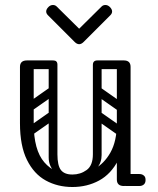

<svg xmlns="http://www.w3.org/2000/svg" viewBox="-20 -745 633 769"><path d="M270 4Q211 4 163.5 -22Q116 -48 88 -104.5Q60 -161 60 -251H115Q115 -144 157.5 -95Q200 -46 270 -46Q316 -46 356.5 -67.5Q397 -89 422.5 -134.5Q448 -180 448 -251H483Q483 -161 454 -104.5Q425 -48 377 -22Q329 4 270 4ZM88 -225Q60 -225 60 -251V-477Q60 -503 88 -503Q115 -503 115 -477V-251Q115 -225 88 -225ZM476 0Q448 0 448 -26V-477Q448 -503 476 -503Q503 -503 503 -477V-26Q503 0 476 0ZM453 -24Q453 -29 456 -34Q459 -39 463 -43Q465 -45 470.5 -46.5Q476 -48 487 -48H538Q550 -48 557 -41Q563 -36 563 -24Q563 -13 557 -7Q550 0 538 0H487Q466 0 462 -7Q455 -11 453 -24ZM193 -503Q210 -503 210 -486V-124Q210 -107 193 -107Q175 -107 175 -123V-485Q175 -503 193 -503ZM270 -46Q302 -46 327 -64Q352 -82 352 -127V-222H387V-124Q387 -94 369 -72.5Q351 -51 321.5 -39Q292 -27 259 -27ZM270 -46 280 -27Q231 -27 203 -52Q175 -77 175 -114V-222H210V-127Q210 -82 224 -64Q238 -46 270 -46ZM492 -486Q492 -468 474 -468H371Q353 -468 353 -486Q353 -503 372 -503H475Q492 -503 492 -486ZM208 -486Q208 -468 190 -468H87Q69 -468 69 -486Q69 -503 88 -503H191Q208 -503 208 -486ZM477 -305Q467 -292 454 -301L360 -367Q346 -376 357 -392Q367 -405 380 -396L474 -330Q479 -326 480.5 -319.5Q482 -313 477 -305ZM477 -207Q467 -194 454 -203L360 -269Q346 -278 357 -294Q367 -307 380 -298L474 -232Q479 -228 480.5 -221.5Q482 -215 477 -207ZM370 -503Q387 -503 387 -486V-154Q387 -137 370 -137Q352 -137 352 -153V-485Q352 -503 370 -503ZM466 -503Q483 -503 483 -486V-154Q483 -137 466 -137Q448 -137 448 -153V-485Q448 -503 466 -503ZM117 -308Q102 -297 93 -311Q89 -316 88.5 -323Q88 -330 96 -336L173 -390Q188 -400 198 -386Q202 -380 201.5 -373.5Q201 -367 194 -362ZM117 -210Q102 -199 93 -213Q89 -218 88.5 -225Q88 -232 96 -238L173 -292Q188 -302 198 -288Q202 -282 201.5 -275.5Q201 -269 194 -264ZM207 -719 297 -630 387 -719Q393 -725 402 -725Q412 -725 420 -717Q429 -708 429 -699Q429 -691 422 -684L315 -577Q306 -568 297 -568Q288 -568 279 -577L172 -684Q165 -691 165 -699Q165 -708 174 -717Q182 -725 192 -725Q201 -725 207 -719Z"/></svg>

Font: Agu Display
Style: Regular
Weight: 400
Designer: Oluwaseun Badejo
Version: Version 1.103